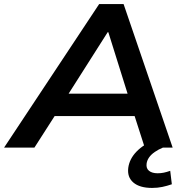

<svg xmlns="http://www.w3.org/2000/svg" viewBox="-50 -725 916 943"><path d="M-30 0 437 -705H557L798 0H661L598 -196L649 -155H177L244 -195L119 0ZM479 -567 268 -235 241 -265H621L586 -235L482 -567ZM697 198Q636 198 605 171.5Q574 145 580 99Q586 55 621 19Q656 -17 716 -41L750 0Q728 9 710 21.5Q692 34 682 48.5Q672 63 670 79Q667 102 682 114Q697 126 724 126Q740 126 754.5 123Q769 120 786 114L794 180Q771 188 747.5 193Q724 198 697 198Z"/></svg>

Font: Nunito Sans 10pt SemiExpanded
Style: Bold Italic
Weight: 700
Width: 6
Italic angle: -9°
Designer: Vernon Adams
Foundry: Vernon Adams
Version: Version 3.101;gftools[0.9.27]